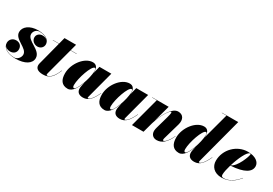

<svg xmlns="http://www.w3.org/2000/svg" viewBox="33 -1662 3675 2584"><g transform="rotate(30 1871.0 -370.0)"><path d="M442 -132C442 -260 224.5 -278.5 224.5 -383.5C224.5 -417 253 -467.5 309 -467.5C368 -467.5 414 -448 440 -419C422.5 -434.5 398 -443.5 372 -443.5C319.5 -443.5 285 -409.5 285 -366.5C285 -314 332.5 -278.5 382 -278.5C425.5 -278.5 467 -309.5 467 -360.5C467 -412.5 422 -474 284 -474C151 -474 71 -406 71 -327C71 -211 273 -190 273 -88C273 -47 235.5 4.5 185 4.5C110 4.5 40 -23.5 14.5 -74C31 -50.5 61 -37 95 -37C145 -37 186.5 -66 186.5 -121.5C186.5 -176 147.5 -209.5 95 -209.5C38.5 -209.5 0 -168 0 -117.5C0 -43 76.5 10 205.5 10C352 10 442 -48 442 -132Z M832 -163 828.5 -164C764.5 -9.5 702.5 -5.5 690.5 -5.5C684 -5.5 679.5 -9 679.5 -18C679.5 -27 682 -36.5 684 -43.5L794 -456.5H889V-460H795L821.5 -560H641.5L615.5 -460H519V-456.5H614.5L531 -135C526 -115 517 -89 517 -68.5C517 -29 542 10 634 10C735.5 10 779.5 -42 832 -163Z M1216 -375C1216 -428.5 1193.5 -470 1137.5 -470C1009.5 -470 884 -305.5 884 -152.5C884 -55 922 10 1017 10C1089 10 1140.5 -80.5 1173.5 -174.5L1159.5 -110C1158 -103 1156 -92.5 1156 -76.5C1156 -25.5 1185.5 10 1254.5 10C1345 10 1390.5 -58 1441 -164L1437.5 -165C1373 -25.5 1328 -15 1319.5 -15C1315.5 -15 1313 -18 1313 -23C1313 -27.5 1313.5 -32 1315 -37.5L1427 -460H1242.5L1213.5 -342C1215.5 -356 1216 -367.5 1216 -375ZM1213 -378.5C1213 -263.5 1131 -39.5 1087 -39.5C1072 -39.5 1067 -57 1067 -79.5C1067 -184.5 1145.5 -418 1195.5 -418C1205.5 -418 1213 -405.5 1213 -378.5Z M1788 -375C1788 -428.5 1765.5 -470 1709.5 -470C1581.5 -470 1456 -305.5 1456 -152.5C1456 -55 1494 10 1589 10C1661 10 1712.5 -80.5 1745.5 -174.5L1731.5 -110C1730 -103 1728 -92.5 1728 -76.5C1728 -25.5 1757.5 10 1826.5 10C1917 10 1962.5 -58 2013 -164L2009.5 -165C1945 -25.5 1900 -15 1891.5 -15C1887.5 -15 1885 -18 1885 -23C1885 -27.5 1885.5 -32 1887 -37.5L1999 -460H1814.5L1785.5 -342C1787.5 -356 1788 -367.5 1788 -375ZM1785 -378.5C1785 -263.5 1703 -39.5 1659 -39.5C1644 -39.5 1639 -57 1639 -79.5C1639 -184.5 1717.5 -418 1767.5 -418C1777.5 -418 1785 -405.5 1785 -378.5Z M2135 -456.5 2013 0H2192.5L2235 -156C2284 -320 2362 -419.5 2380 -419.5C2391 -419.5 2394 -405 2372 -327L2318.5 -137C2313.5 -120.5 2309 -97.5 2309 -82C2309 -29 2341.5 10 2399.5 10C2474 10 2541.5 -38 2597 -164L2593.5 -165C2555 -79.5 2508.5 -29 2484.5 -29C2478 -29 2474.5 -32.5 2474.5 -44C2474.5 -49 2476.5 -59 2478 -64L2551.5 -319.5C2577.5 -409.5 2540 -469.5 2463 -469.5C2375.5 -469.5 2297.5 -339.5 2249.5 -208.5L2318 -460H2063V-456.5Z M2944 -375C2944 -428.5 2921.5 -470 2865.5 -470C2737.5 -470 2612 -305.5 2612 -152.5C2612 -55 2650 10 2745 10C2817 10 2868.5 -79.5 2901 -173.5L2887.5 -110C2885.5 -101.5 2884 -91 2884 -76.5C2884 -25.5 2913.5 10 2982.5 10C3073 10 3118.5 -58 3169 -164L3165.5 -165C3100 -25.5 3058.5 -15 3047.5 -15C3042 -15 3041 -19.5 3041 -23C3041 -27.5 3041.5 -31.5 3043 -37.5L3231.5 -750H2978V-746.5H3050.5L2941 -340C2943 -355 2944 -367 2944 -375ZM2941 -378.5C2941 -264 2859 -39.5 2815 -39.5C2800.5 -39.5 2795 -57 2795 -79.5C2795 -184.5 2873.5 -418 2923.5 -418C2933.5 -418 2941 -405 2941 -378.5Z M3400.5 -34C3400.5 -68.5 3413 -127 3431.5 -189.5C3649 -202 3732 -266.5 3732 -349C3732 -416.5 3663 -470 3546 -470C3375.5 -470 3230.5 -325 3230.5 -150C3230.5 -65 3288 10 3409 10C3535.5 10 3611 -64 3665 -129.5L3662 -131.5C3587.5 -37 3504 2 3440 2C3413.5 2 3400.5 -5.5 3400.5 -34ZM3583 -464.5C3589.5 -464.5 3591.5 -461 3591.5 -453.5C3591.5 -422 3519 -227 3433.5 -194.5C3472 -322 3537.5 -464.5 3583 -464.5Z"/></g></svg>

Font: Bodoni* 48pt Fatface
Style: Italic
Weight: 900
Italic angle: -13°
Version: Version 2.3